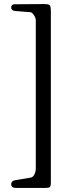

<svg xmlns="http://www.w3.org/2000/svg" viewBox="-20 -722 385 944"><path d="M196 -702Q218 -702 224 -697Q230 -692 230 -666V175Q230 194 224.5 198Q219 202 202 202H59Q35 202 35 184Q35 168 54 164L132 151Q142 149 149 136Q156 123 156 105V-622Q156 -634 146.5 -648Q137 -662 129 -662L54 -668Q35 -670 35 -685Q35 -701 52 -701Z"/></svg>

Font: EB Garamond 12
Style: Bold
Weight: 700
Version: Version 0.016